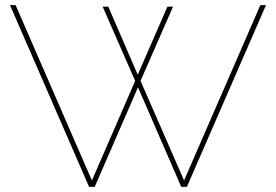

<svg xmlns="http://www.w3.org/2000/svg" viewBox="-20 -730 1078 750"><path d="M381 -704H403L518 -438L634 -704H656L529 -414L699 -25L997 -710H1019L710 0H688L519 -389L350 0H328L19 -710H41L339 -25L508 -414Z"/></svg>

Font: Raleway Thin
Style: Regular
Weight: 100
Designer: Matt McInerney, Pablo Impallari, Rodrigo Fuenzalida
Foundry: Matt McInerney, Pablo Impallari, Rodrigo Fuenzalida
Version: Version 4.026